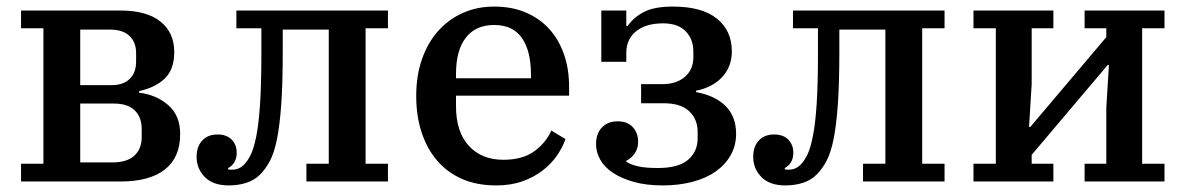

<svg xmlns="http://www.w3.org/2000/svg" viewBox="-20 -552 3606 584"><path d="M44 -54H112V-466H44V-520H346Q426 -520 468 -486.5Q510 -453 510 -394Q510 -340 480.5 -312.5Q451 -285 403 -275V-270Q455 -264 491.5 -232.5Q528 -201 528 -144Q528 -73 481.5 -36.5Q435 0 347 0H44ZM323 -58Q366 -58 388.5 -78.5Q411 -99 411 -135V-160Q411 -196 389.5 -216.5Q368 -237 327 -237H224V-58ZM319 -293Q355 -293 374.5 -312Q394 -331 394 -365V-390Q394 -424 373.5 -443Q353 -462 315 -462H224V-293Z M676 12Q628 12 603 -13.5Q578 -39 578 -75Q578 -106 595 -124.5Q612 -143 642 -143Q669 -143 684.5 -127.5Q700 -112 700 -87Q700 -70 692.5 -58Q685 -46 674 -41V-37Q677 -36 680.5 -36Q684 -36 687 -36Q707 -36 722 -51Q733 -62 742.5 -81Q752 -100 759.5 -137.5Q767 -175 771 -235.5Q775 -296 775 -391V-466H699V-520H1160V-466H1092V-54H1160V0H912V-54H980V-462H840V-395Q840 -299 835.5 -235Q831 -171 822.5 -129Q814 -87 801 -62.5Q788 -38 771 -21Q754 -4 729.5 4Q705 12 676 12Z M1489 12Q1431 12 1386 -7.5Q1341 -27 1310 -63Q1279 -99 1262.5 -149Q1246 -199 1246 -260Q1246 -322 1263.5 -372Q1281 -422 1312.5 -457.5Q1344 -493 1387.5 -512.5Q1431 -532 1483 -532Q1536 -532 1578 -514.5Q1620 -497 1649.5 -465Q1679 -433 1695 -388Q1711 -343 1711 -288V-261H1367V-229Q1367 -151 1406 -108.5Q1445 -66 1511 -66Q1569 -66 1604.5 -91.5Q1640 -117 1657 -155L1700 -129Q1691 -103 1673.5 -78Q1656 -53 1630 -33Q1604 -13 1569 -0.5Q1534 12 1489 12ZM1367 -314H1595V-325Q1595 -397 1567.5 -436.5Q1540 -476 1483 -476Q1427 -476 1397 -437.5Q1367 -399 1367 -327Z M1996 12Q1946 12 1908.5 1.5Q1871 -9 1845 -26Q1819 -43 1806 -66Q1793 -89 1793 -113Q1793 -146 1811 -164.5Q1829 -183 1858 -183Q1889 -183 1905 -165Q1921 -147 1921 -121Q1921 -101 1911 -86Q1901 -71 1885 -63V-60Q1899 -51 1921 -46Q1943 -41 1981 -41Q2044 -41 2073 -66Q2102 -91 2102 -131V-151Q2102 -189 2076.5 -213.5Q2051 -238 1998 -238H1930V-296H1993Q2038 -296 2063.5 -318.5Q2089 -341 2089 -378V-395Q2089 -433 2065.5 -457Q2042 -481 1997 -481Q1945 -481 1915 -457Q1885 -433 1885 -391V-364H1809V-520H1885V-473H1889Q1907 -499 1938.5 -515.5Q1970 -532 2027 -532Q2115 -532 2160.5 -495.5Q2206 -459 2206 -396Q2206 -349 2176.5 -317.5Q2147 -286 2097 -276V-272Q2156 -261 2187.5 -229Q2219 -197 2219 -145Q2219 -109 2202.5 -80Q2186 -51 2157 -30.5Q2128 -10 2086.5 1Q2045 12 1996 12Z M2369 12Q2321 12 2296 -13.5Q2271 -39 2271 -75Q2271 -106 2288 -124.5Q2305 -143 2335 -143Q2362 -143 2377.5 -127.5Q2393 -112 2393 -87Q2393 -70 2385.5 -58Q2378 -46 2367 -41V-37Q2370 -36 2373.5 -36Q2377 -36 2380 -36Q2400 -36 2415 -51Q2426 -62 2435.5 -81Q2445 -100 2452.5 -137.5Q2460 -175 2464 -235.5Q2468 -296 2468 -391V-466H2392V-520H2853V-466H2785V-54H2853V0H2605V-54H2673V-462H2533V-395Q2533 -299 2528.5 -235Q2524 -171 2515.5 -129Q2507 -87 2494 -62.5Q2481 -38 2464 -21Q2447 -4 2422.5 4Q2398 12 2369 12Z M2941 -54H3009V-466H2941V-520H3184V-466H3118V-296L3110 -166H3114L3345 -439V-466H3279V-520H3522V-466H3454V-54H3522V0H3279V-54H3345V-224L3353 -354H3349L3118 -81V-54H3184V0H2941Z"/></svg>

Font: IBM Plex Serif Medium
Style: Regular
Weight: 500
Designer: Mike Abbink, Paul van der Laan, Pieter van Rosmalen
Foundry: Bold Monday
Version: Version 2.5